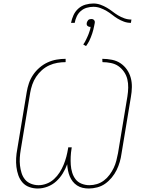

<svg xmlns="http://www.w3.org/2000/svg" viewBox="-20 -1072 840 1100"><path d="M489 8Q470 8 453 4Q436 0 421.5 -9.5Q407 -19 396.5 -32.5Q386 -46 379.5 -62Q373 -78 369.5 -95.5Q366 -113 365 -131Q355 -104 339.5 -78.5Q324 -53 302 -33Q280 -13 252 -2.5Q224 8 196 8Q171 8 147.5 -0.5Q124 -9 108.5 -27Q93 -45 85 -68Q77 -91 74 -116Q71 -141 72.5 -166.5Q74 -192 79 -218L133 -544Q137 -569 145.5 -594.5Q154 -620 169.5 -643Q185 -666 206.5 -684.5Q228 -703 253 -714.5Q278 -726 304.5 -730.5Q331 -735 356 -735V-716Q333 -716 309 -712Q285 -708 262 -697.5Q239 -687 220 -670Q201 -653 187 -632Q173 -611 165 -587.5Q157 -564 153 -541L99 -215Q95 -192 93.5 -169Q92 -146 94.5 -124Q97 -102 103.5 -81Q110 -60 123 -44Q136 -28 157 -19.5Q178 -11 201 -11Q224 -11 247.5 -20Q271 -29 289.5 -46Q308 -63 321.5 -84Q335 -105 344.5 -128Q354 -151 360 -174Q366 -197 370 -221L371 -228H391L390 -221Q386 -197 385 -173.5Q384 -150 385.5 -127.5Q387 -105 393.5 -83.5Q400 -62 413 -45Q426 -28 447.5 -19.5Q469 -11 492 -11Q514 -11 535.5 -17.5Q557 -24 575.5 -38Q594 -52 608 -71Q622 -90 631.5 -110Q641 -130 646.5 -151.5Q652 -173 656 -194L710 -520Q714 -545 714.5 -570Q715 -595 709.5 -618Q704 -641 690.5 -660.5Q677 -680 658.5 -693Q640 -706 615.5 -711Q591 -716 567 -716L566 -735Q594 -735 621.5 -729.5Q649 -724 670.5 -709.5Q692 -695 707 -673.5Q722 -652 729 -626.5Q736 -601 735.5 -573Q735 -545 730 -517L676 -191Q673 -168 666 -144Q659 -120 648 -97.5Q637 -75 620 -54.5Q603 -34 582.5 -19.5Q562 -5 537 1.5Q512 8 489 8ZM408 -941H387Q391 -963 401 -985Q411 -1007 429 -1023Q447 -1039 470 -1045.5Q493 -1052 515 -1052Q536 -1052 555.5 -1045Q575 -1038 592 -1028Q609 -1018 624.5 -1006Q640 -994 656.5 -984Q673 -974 692.5 -967Q712 -960 733 -960L730 -941Q709 -941 690 -948Q671 -955 654.5 -965Q638 -975 623 -987Q608 -999 591 -1009Q574 -1019 555 -1026Q536 -1033 515 -1033Q496 -1033 477 -1027.5Q458 -1022 443 -1009Q428 -996 419.5 -977.5Q411 -959 408 -941ZM473 -808 457 -817Q462 -824 466 -831Q470 -838 473.5 -845.5Q477 -853 480.5 -860.5Q484 -868 487.5 -877Q491 -886 493 -893Q495 -900 497 -905L499 -918H496Q491 -918 488 -919.5Q485 -921 481.5 -923.5Q478 -926 477 -931Q476 -936 477 -939V-941Q478 -945 480 -949Q482 -953 485 -956.5Q488 -960 493 -961.5Q498 -963 502 -963H504Q509 -963 512 -962Q515 -961 518 -958Q521 -955 522.5 -950.5Q524 -946 523 -943V-941Q521 -931 519 -921Q517 -911 514.5 -901Q512 -891 508.5 -880.5Q505 -870 500.5 -858.5Q496 -847 491.5 -838Q487 -829 483 -823Z"/></svg>

Font: Iosevka Aile Thin Oblique
Style: Regular
Weight: 100
Italic angle: -9°
Designer: Belleve Invis
Foundry: Belleve Invis
Version: Version 31.1.0; ttfautohint (v1.8.4)